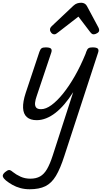

<svg xmlns="http://www.w3.org/2000/svg" viewBox="-118 -860 753 1398"><path d="M149 15Q103 15 77.5 -7.5Q52 -30 50 -74.5Q48 -119 69 -183L169 -483Q176 -503 185.5 -509Q195 -515 214 -515Q245 -515 253.5 -505.5Q262 -496 255 -476L149 -160Q140 -135 137.5 -113Q135 -91 144.5 -78Q154 -65 181 -65Q216 -65 257 -95Q298 -125 341.5 -179Q385 -233 427 -306.5Q469 -380 505 -468L510 -483Q517 -503 526.5 -509Q536 -515 555 -515Q586 -515 594.5 -505.5Q603 -496 596 -476L351 274Q321 368 289 421Q257 474 212 496Q167 518 98 518Q62 518 30.5 509.5Q-1 501 -27.5 486Q-54 471 -75 454Q-92 440 -97 426Q-102 412 -82 394Q-64 379 -53 378Q-42 377 -25 392Q0 412 32 426.5Q64 441 103 441Q145 441 174 424.5Q203 408 224.5 371Q246 334 266 272L415 -189Q384 -140 351.5 -102Q319 -64 285.5 -38Q252 -12 217.5 1.5Q183 15 149 15ZM278 -610Q265 -610 255.5 -621Q246 -632 246 -644Q246 -653 250 -659Q254 -665 258 -669L416 -818Q430 -831 444 -835.5Q458 -840 474 -840Q487 -840 498.5 -833.5Q510 -827 516 -814L598 -661Q602 -654 603 -649Q604 -644 604 -639Q604 -627 589.5 -618.5Q575 -610 565 -610Q555 -610 549.5 -615Q544 -620 539 -626L453 -739L306 -625Q300 -621 293 -615.5Q286 -610 278 -610Z"/></svg>

Font: Playwrite US Trad
Style: Regular
Weight: 400
Designer: Veronika Burian, José Scaglione
Foundry: TypeTogether
Version: Version 1.002